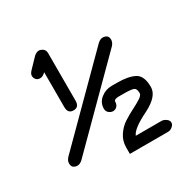

<svg xmlns="http://www.w3.org/2000/svg" viewBox="-149 -774 914 926"><g transform="rotate(-30 308.0 -310.5)"><path d="M528.3 15.6H315.4V-20.5Q315.4 -56.6 335 -85.9Q354.5 -115.2 381.8 -132.8Q409.2 -150.4 436.5 -164.1Q463.9 -177.7 483.4 -190.4Q502.9 -203.1 502.9 -214.8Q502.9 -239.3 490.7 -245.1Q478.5 -251 432.6 -251H407.2Q379.9 -251 379.9 -236.3Q379.9 -221.7 370.6 -212.4Q361.3 -203.1 349.1 -203.1Q336.9 -203.1 326.2 -211.9Q315.4 -220.7 315.4 -235.4Q315.4 -269.5 342.3 -291Q369.1 -312.5 403.3 -312.5H432.6Q497.1 -312.5 530.8 -293.9Q564.5 -275.4 564.5 -214.8Q564.5 -213.9 564.5 -212.9Q564.5 -162.1 483.4 -121.1Q396.5 -79.1 383.8 -45.9H528.3Q541 -44.9 552.7 -36.1Q564.5 -27.3 564.5 -15.6Q564.5 -3.9 552.7 5.9Q541 15.6 528.3 15.6ZM154.3 -532.2Q138.7 -516.6 124 -516.6Q109.4 -516.6 101.6 -525.4Q93.8 -535.2 93.8 -546.9Q93.8 -558.6 108.4 -573.2L156.2 -623Q170.9 -635.7 182.6 -635.7Q194.3 -635.7 205.6 -627.4Q216.8 -619.1 216.8 -602.5V-337.9Q216.8 -301.8 185.5 -301.8Q154.3 -301.8 154.3 -337.9ZM97.7 -75.2Q83 -61.5 69.3 -61.5Q55.7 -61.5 46.9 -68.4Q38.1 -75.2 38.1 -90.8Q38.1 -106.4 51.8 -121.1L453.1 -522.5Q467.8 -536.1 481.4 -536.1Q495.1 -536.1 503.9 -529.3Q512.7 -522.5 512.7 -506.8Q512.7 -491.2 499 -476.6Z"/></g></svg>

Font: Jura
Style: DemiBold
Weight: 600
Version: Version 2.5